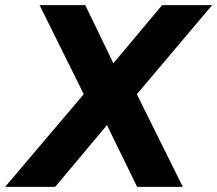

<svg xmlns="http://www.w3.org/2000/svg" viewBox="-61 -732 851 752"><path d="M655 0H476L358 -242L155 0H-41L267 -363L94 -712H273L383 -484L574 -712H770L475 -363Z"/></svg>

Font: Creato Display ExtraBold
Style: Italic
Weight: 800
Italic angle: -10°
Version: Version 1.000